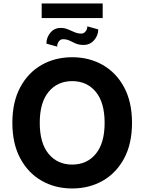

<svg xmlns="http://www.w3.org/2000/svg" viewBox="-20 -1063 822 1093"><path d="M731.5 -363.6Q731.5 -244.7 686.6 -161.2Q641.7 -77.8 564.6 -33.9Q487.6 9.9 391 9.9Q294 9.9 217 -34.1Q139.9 -78.1 95.2 -161.8Q50.4 -245.4 50.4 -363.6Q50.4 -482.6 95.2 -566.1Q139.9 -649.5 217 -693.4Q294 -737.2 391 -737.2Q487.6 -737.2 564.6 -693.4Q641.7 -649.5 686.6 -566.1Q731.5 -482.6 731.5 -363.6ZM575.6 -363.6Q575.6 -479.4 525.2 -540.3Q474.8 -601.2 391 -601.2Q307.2 -601.2 256.7 -540.3Q206.3 -479.4 206.3 -363.6Q206.3 -248.2 256.7 -187.1Q307.2 -126.1 391 -126.1Q474.8 -126.1 525.2 -187.1Q575.6 -248.2 575.6 -363.6ZM564.6 -1043.3V-960.2H217.3V-1043.3ZM477.3 -913 539.4 -895.6Q539.1 -860.8 515.6 -834Q492.2 -807.2 456 -807.2Q429.3 -807.2 411 -815.3Q392.8 -823.5 376.2 -831.7Q359.7 -839.8 338.1 -839.8Q324.6 -839.8 315 -827.2Q305.4 -814.6 305.4 -797.6L244.3 -814.6Q244 -849.4 266.7 -876.8Q289.4 -904.1 325.3 -904.1Q347.3 -904.1 366.3 -896.1Q385.3 -888.1 403.9 -880Q422.6 -871.8 443.2 -871.8Q456.7 -871.8 466.8 -883.7Q476.9 -895.6 477.3 -913Z"/></svg>

Font: Inter UI
Style: Bold
Weight: 700
Designer: Rasmus Andersson
Foundry: rsms
Version: 3.2;8d6f07862